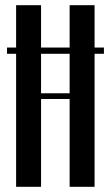

<svg xmlns="http://www.w3.org/2000/svg" viewBox="-20 -719 426 739"><path d="M138 -699V-536H248V-699H344V-536H380V-512H344V0H248V-338H138V0H42V-512H7V-536H42V-699ZM248 -360V-512H138V-360Z"/></svg>

Font: Moniqa Narrow Heading
Style: Bold
Weight: 700
Width: 4
Designer: Rajesh Rajput
Foundry: Rajesh Rajput
Version: Version 1.000